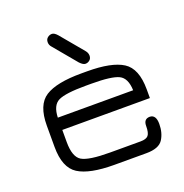

<svg xmlns="http://www.w3.org/2000/svg" viewBox="-122 -779 854 889"><g transform="rotate(-20 305.5 -334.5)"><path d="M253.9 -652.3 347.7 -540Q357.4 -528.3 357.4 -514.6Q357.4 -501 348.1 -493.2Q338.9 -485.4 327.1 -485.4Q315.4 -485.4 299.8 -502L206.1 -614.3Q196.3 -625 196.3 -638.7Q196.3 -653.3 206.1 -661.1Q215.8 -668.9 227.5 -668.9Q239.3 -668.9 253.9 -652.3ZM552.7 -277.3V-234.4H121.1V-174.8Q121.1 -100.6 155.3 -80.6Q189.5 -60.5 293 -60.5H443.4Q471.7 -60.5 481.9 -72.8Q492.2 -85 492.2 -119.1Q492.2 -153.3 522.5 -153.3Q552.7 -152.3 552.7 -107.4Q552.7 -62.5 532.2 -31.2Q511.7 0 450.2 0H293Q170.9 0 115.7 -35.2Q60.5 -70.3 60.5 -172.9V-277.3Q60.5 -379.9 115.7 -415Q170.9 -450.2 293 -450.2H321.3Q442.4 -450.2 497.6 -415Q552.7 -379.9 552.7 -277.3ZM321.3 -389.6H293Q193.4 -389.6 158.2 -372.6Q123 -355.5 121.1 -294.9H492.2Q490.2 -355.5 455.1 -372.6Q419.9 -389.6 321.3 -389.6Z"/></g></svg>

Font: Jura
Style: Medium
Weight: 500
Version: Version 2.6.1